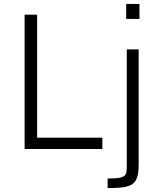

<svg xmlns="http://www.w3.org/2000/svg" viewBox="-20 -763 823 983"><path d="M106 0V-688H170V-58H504V0ZM626 -666V-743H694V-666ZM531 200V151Q576 151 597 146Q618 141 623.5 128.5Q629 116 629 95V-510H690V80Q690 122 681.5 146.5Q673 171 654 182Q635 193 604.5 196.5Q574 200 531 200Z"/></svg>

Font: Saira Thin Light
Style: Regular
Weight: 300
Version: Version 1.101